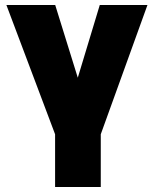

<svg xmlns="http://www.w3.org/2000/svg" viewBox="-20 -535 613 765"><path d="M199.5 210V0L5.5 -515H200L313.5 -149.5H267L377.5 -515H567.5L381.5 0V210Z"/></svg>

Font: Geologica ExtraBold
Style: Regular
Weight: 800
Designer: Sindre Bremnes, Frode Helland
Foundry: Monokrom Skriftforlag AS
Version: Version 1.010;gftools[0.9.28]